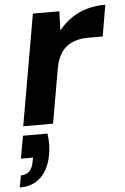

<svg xmlns="http://www.w3.org/2000/svg" viewBox="-74 -574 586 898"><g transform="rotate(-5 218.5 -124.5)"><path d="M23 0 114 -521H238L235 -431Q261 -464 294.5 -487Q328 -510 368.5 -521.5Q409 -533 455 -533L430 -386H360Q333 -386 308.5 -379.5Q284 -373 263.5 -358.5Q243 -344 229 -319Q215 -294 208 -257L163 0ZM-18 284 -8 228Q18 228 33 212.5Q48 197 53 165L56 150H-1L18 44H133Q137 71 136.5 97Q136 123 131 146Q120 210 82 247Q44 284 -18 284Z"/></g></svg>

Font: DM Sans 10pt ExtraBold
Style: Italic
Weight: 800
Italic angle: -10°
Version: Version 4.004;gftools[0.9.30]